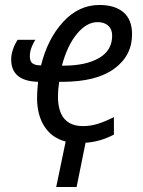

<svg xmlns="http://www.w3.org/2000/svg" viewBox="-20 -566 575 772"><path d="M244 3Q189 -11 159 -57Q129 -103 129 -173Q129 -197 133 -237Q25 -240 25 -327Q25 -346 32 -367Q39 -388 51 -406H122Q100 -371 100 -340Q100 -319 111 -311Q122 -303 145 -303Q171 -409 233.5 -477.5Q296 -546 380 -546Q442 -546 476.5 -516.5Q511 -487 511 -428Q511 -342 439 -289.5Q367 -237 230 -237H218Q213 -205 213 -179Q213 -59 314 -59Q344 -59 373 -68Q402 -77 438 -95V-25Q384 4 324 8L288 186H206ZM235 -302Q325 -302 378 -332.5Q431 -363 431 -423Q431 -448 415.5 -462.5Q400 -477 372 -477Q328 -477 289 -429.5Q250 -382 229 -302Z"/></svg>

Font: Noto Sans UI Narrow
Style: Italic
Weight: 400
Width: 4
Italic angle: -12°
Designer: Monotype Design Team
Foundry: Monotype Imaging Inc.
Version: Version 1.001